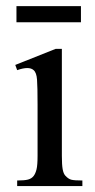

<svg xmlns="http://www.w3.org/2000/svg" viewBox="-20 -624 318 644"><path d="M256.3 0H37.6V-18.6Q62 -18.6 74 -21.7Q85.9 -24.9 92.8 -33.7Q99.1 -42 102.5 -55.9Q106 -69.8 106 -101.1V-273.4Q106 -333.5 104.2 -356.9Q102.5 -380.4 92.8 -388.7Q77.6 -402.8 37.6 -388.7L31.2 -406.2L166.5 -460H187.5V-101.1Q187.5 -71.3 190.2 -56.4Q192.9 -41.5 199.2 -34.7Q209 -23.9 219.2 -21.2Q229.5 -18.6 256.3 -18.6ZM251.5 -549.3H35.2V-603.5H251.5Z"/></svg>

Font: BabelStone Roman
Style: Regular
Weight: 400
Designer: Walt Agee, Victor Gaultney, Peter Martin, Debbi Hosken, Becca Hirsbrunner (SIL); Andrew West (BabelStone)
Foundry: BabelStone
Version: Version 16.000